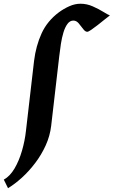

<svg xmlns="http://www.w3.org/2000/svg" viewBox="-69 -762 603 1019"><path d="M514.2 -680.2Q503.9 -672.9 486.3 -658.4Q468.8 -644 449.7 -629.2Q430.7 -614.3 415.3 -603.8Q399.9 -593.3 394 -593.3Q383.3 -593.3 372.3 -608.2Q361.3 -623 348.9 -637.9Q336.4 -652.8 320.3 -652.8Q302.2 -652.8 289.3 -635.5Q276.4 -618.2 267.8 -590.1Q259.3 -562 254.2 -529.1Q249 -496.1 245.6 -464.8L202.6 -94.2Q196.3 -40.5 173.6 9.5Q150.9 59.6 117.9 103Q85 146.5 47.4 180.7Q9.8 214.8 -26.4 236.8L-48.8 191.4Q-16.1 173.3 8.1 132.3Q32.2 91.3 47.6 38.3Q63 -14.6 68.8 -67.9L111.8 -439Q121.6 -518.6 151.6 -584.5Q181.6 -650.4 243.7 -696.8Q269.5 -715.8 299.1 -729Q328.6 -742.2 358.4 -742.2Q392.1 -742.2 423.8 -728Q455.6 -713.9 480 -698.7Q504.4 -683.6 514.2 -680.2Z"/></svg>

Font: Gentium Book Plus
Style: Bold Italic
Weight: 700
Italic angle: -8°
Designer: Victor Gaultney, Annie Olsen, Iska Routamaa, Becca Hirsbrunner
Foundry: SIL International
Version: Version 6.101